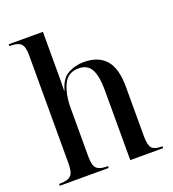

<svg xmlns="http://www.w3.org/2000/svg" viewBox="-138 -865 873 970"><g transform="rotate(-20 299.0 -380.0)"><path d="M17 0V-10H25Q64 -10 80.5 -26Q97 -42 97 -90V-672Q97 -719 81 -734.5Q65 -750 28 -750H19V-760H203V-544Q203 -520 203 -496.5Q203 -473 202 -444H204Q221 -505 260 -525.5Q299 -546 343 -546Q422 -546 462 -500.5Q502 -455 502 -355V-91Q502 -42 516 -26Q530 -10 568 -10H573V0H396V-380Q396 -450 376.5 -487.5Q357 -525 308 -525Q251 -525 227 -475Q203 -425 203 -348V-89Q203 -41 219 -25.5Q235 -10 274 -10H280V0Z"/></g></svg>

Font: Noto Serif Display SemiCondensed Medium
Style: Regular
Weight: 500
Width: 4
Designer: Monotype Design Team
Foundry: Monotype Imaging Inc.
Version: Version 2.009